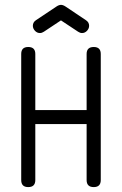

<svg xmlns="http://www.w3.org/2000/svg" viewBox="-20 -762 496 782"><path d="M343 -657Q343 -646 334.5 -636.7Q325.9 -627.4 314 -627.4Q306.2 -627.4 298.1 -632.8L228.3 -679L158.7 -632.8Q150.6 -627.4 142.6 -627.4Q130.9 -627.4 122.3 -636.7Q113.8 -646 113.8 -657Q113.8 -671.4 126.7 -679.9L210.2 -735.6Q220.2 -742.2 228.3 -742.2Q236.6 -742.2 246.6 -735.6L329.8 -679.9Q343 -671.4 343 -657ZM390.4 -28.6Q390.4 0 361.8 0Q332.8 0 332.8 -28.6V-256.6H123.8V-28.6Q123.8 0 95 0Q66.4 0 66.4 -28.6V-542.2Q66.4 -570.6 95 -570.6Q123.8 -570.6 123.8 -542.2V-313.7H332.8V-542.2Q332.8 -570.6 361.8 -570.6Q390.4 -570.6 390.4 -542.2Z"/></svg>

Font: EnergyBar
Style: Regular
Weight: 400
Italic angle: -10°
Version: 1.0 2000-03-28